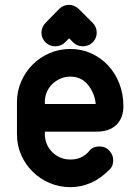

<svg xmlns="http://www.w3.org/2000/svg" viewBox="-20 -762 559 792"><path d="M224 -725Q241 -742 265 -742Q286 -742 305 -725L362 -668Q379 -651 379 -627Q379 -604 362 -587Q354 -579 343.5 -575Q333 -571 322 -571Q298 -571 282 -587L265 -604L248 -587Q240 -579 229.5 -575Q219 -571 208 -571Q184 -571 168 -587Q151 -604 151 -627Q151 -638 155.5 -649Q160 -660 168 -668ZM165 -333H375Q370 -379 342.5 -412.5Q315 -446 270 -446Q248 -446 229 -437.5Q210 -429 195.5 -415Q181 -401 173 -382Q165 -363 165 -341ZM390 -158Q415 -158 431 -140.5Q447 -123 447 -101Q447 -93 444.5 -83Q442 -73 434 -65Q398 -27 356.5 -8.5Q315 10 270 10Q225 10 185 -7Q145 -24 115 -53.5Q85 -83 67.5 -122.5Q50 -162 50 -208V-341Q50 -386 67.5 -426Q85 -466 115 -496Q145 -526 185 -543Q225 -560 270 -560Q316 -560 356 -542Q396 -524 425.5 -492.5Q455 -461 472 -418Q489 -375 489 -324Q489 -275 460 -247Q431 -219 380 -219H165V-208Q165 -187 173 -168Q181 -149 195.5 -134.5Q210 -120 229 -112Q248 -104 270 -104Q300 -104 319.5 -115.5Q339 -127 347 -138Q355 -149 366.5 -153.5Q378 -158 390 -158Z"/></svg>

Font: VDS
Style: Bold
Weight: 700
Designer: artmaker
Foundry: artmaker
Version: Version 1.000 2009 initial release